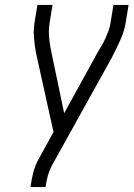

<svg xmlns="http://www.w3.org/2000/svg" viewBox="-20 -755 540 775"><path d="M103 0 104 -7Q108 -34 115 -61Q122 -88 136 -113L196 -222L130 -520Q124 -545 120.5 -571.5Q117 -598 116 -625Q117 -634 117.5 -643Q118 -652 119 -662L131 -735H192L180 -662Q175 -628 179 -595.5Q183 -563 190 -532L239 -298L376 -547Q385 -561 392.5 -574.5Q400 -588 406.5 -602.5Q413 -617 418.5 -632Q424 -647 426 -662L438 -735H499L487 -662Q484 -643 478 -625Q472 -607 464 -589.5Q456 -572 447.5 -554.5Q439 -537 430 -520L189 -86Q179 -67 173.5 -47Q168 -27 165 -7L164 0Z"/></svg>

Font: Iosevka Term Curly Light
Style: Italic
Weight: 300
Italic angle: -9°
Designer: Belleve Invis
Foundry: Belleve Invis
Version: Version 32.3.0